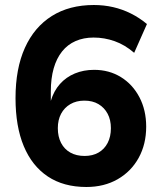

<svg xmlns="http://www.w3.org/2000/svg" viewBox="-20 -736 640 767"><path d="M325 11Q234 11 171 -31Q108 -73 75 -152Q42 -231 42 -344Q42 -462 79.5 -545Q117 -628 187 -672Q257 -716 355 -716Q395 -716 432 -707.5Q469 -699 503 -682Q537 -665 567 -640L516 -525Q479 -557 438 -571.5Q397 -586 354 -586Q314 -586 282 -572Q250 -558 228 -530.5Q206 -503 194.5 -463Q183 -423 183 -370V-333Q195 -373 219.5 -400.5Q244 -428 279 -442.5Q314 -457 356 -457Q416 -457 463 -428Q510 -399 537 -347.5Q564 -296 564 -230Q564 -160 534 -105.5Q504 -51 450 -20Q396 11 325 11ZM318 -113Q350 -113 373.5 -126.5Q397 -140 410 -165Q423 -190 423 -224Q423 -257 410 -281.5Q397 -306 373.5 -320Q350 -334 317 -334Q285 -334 261 -320Q237 -306 224 -281.5Q211 -257 211 -224Q211 -190 224 -165Q237 -140 261 -126.5Q285 -113 318 -113Z"/></svg>

Font: Nunito Sans 8pt ExtraBold
Style: Regular
Weight: 800
Version: Version 3.101;gftools[0.9.27]